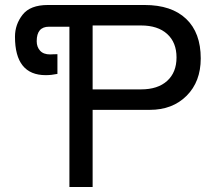

<svg xmlns="http://www.w3.org/2000/svg" viewBox="-20 -749 864 769"><path d="M351 -391H545Q612 -391 649.5 -425Q687 -459 687 -519Q687 -579 649.5 -613Q612 -647 545 -647H351ZM784 -515Q784 -422 727.5 -365.5Q671 -309 580 -309H351V0H258V-642H176Q127 -642 127 -584Q127 -561 140.5 -546Q154 -531 181 -531Q183 -531 191 -531.5Q199 -532 210 -532V-453Q186 -448 163 -448Q40 -448 40 -602Q40 -651 70.5 -690Q101 -729 172 -729H559Q667 -729 725.5 -673.5Q784 -618 784 -515Z"/></svg>

Font: ColatingCofangSans
Style: Regular
Weight: 400
Foundry: GNU
Version: Version 412.227;June 27, 2022;FontCreator 11.0.0.2412 32-bit